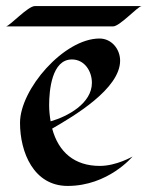

<svg xmlns="http://www.w3.org/2000/svg" viewBox="-30 -606 487 633"><path d="M407 -90C407 -90 354 -59 299 -59C216 -59 163 -104 142 -182C213 -223 366 -313 366 -406C366 -444 338 -479 298 -479C181 -479 36 -312 36 -201C36 -104 81 7 193 7C327 7 407 -90 407 -90ZM273 -333C273 -265 193 -222 137 -206C134 -223 132 -241 132 -259C132 -309 141 -410 207 -410C249 -410 273 -371 273 -333ZM85 -586C62 -586 3 -521 -10 -519H343C365 -519 424 -585 437 -586Z"/></svg>

Font: Fondamento
Style: Regular
Weight: 400
Designer: Astigmatic (AOETI)
Foundry: Astigmatic (AOETI)
Version: Version 1.001